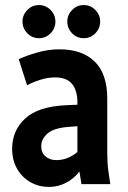

<svg xmlns="http://www.w3.org/2000/svg" viewBox="-20 -728 505 759"><path d="M28 -140Q28 -212 79.5 -259.5Q131 -307 240 -312L286 -314V-323Q286 -370 265 -396Q244 -422 197 -422Q169 -422 139 -412.5Q109 -403 87 -391L54 -494Q84 -508 127.5 -520.5Q171 -533 215 -533Q305 -533 354.5 -484.5Q404 -436 404 -338V-124Q404 -103 405 -86Q406 -69 409 -47L416 0H302L294 -50Q274 -23 242 -6Q210 11 174 11Q134 11 101 -7.5Q68 -26 48 -60Q28 -94 28 -140ZM143 -150Q143 -124 160 -109.5Q177 -95 203 -95Q247 -95 286 -127V-229L246 -226Q191 -221 167 -199.5Q143 -178 143 -150ZM69 -643Q69 -669 88 -688.5Q107 -708 134 -708Q161 -708 180 -688.5Q199 -669 199 -643Q199 -616 180 -596.5Q161 -577 134 -577Q107 -577 88 -596.5Q69 -616 69 -643ZM246 -643Q246 -669 265 -688.5Q284 -708 311 -708Q338 -708 357 -688.5Q376 -669 376 -643Q376 -616 357 -596.5Q338 -577 311 -577Q284 -577 265 -596.5Q246 -616 246 -643Z"/></svg>

Font: Radio Canada Condensed SemiBold
Style: Regular
Weight: 600
Width: 3
Designer: Charles Daoud, Etienne Aubert Bonn, Alexandre Saumier Demers, Jacques Le Bailly
Foundry: Radio-Canada
Version: Version 2.104; ttfautohint (v1.8.4.7-5d5b);gftools[0.9.28.de